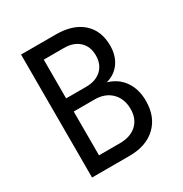

<svg xmlns="http://www.w3.org/2000/svg" viewBox="-170 -858 939 987"><g transform="rotate(-30 300.0 -365.0)"><path d="M530 -203Q530 -109 472.5 -54.5Q415 0 315 0H93V-730H300Q400 -730 456.5 -680Q513 -630 513 -541Q513 -482 484 -441Q455 -400 403 -386Q463 -369 496.5 -321Q530 -273 530 -203ZM181 -649V-419H299Q357 -419 390.5 -450Q424 -481 424 -534Q424 -587 391 -618Q358 -649 300 -649ZM305 -81Q368 -81 404.5 -114.5Q441 -148 441 -206Q441 -267 404 -304Q367 -341 305 -341H181V-81Z"/></g></svg>

Font: JetBrains Mono
Style: Regular
Weight: 400
Monospace: yes
Designer: Philipp Nurullin, Konstantin Bulenkov
Foundry: JetBrains
Version: Version 2.001;December 29, 2023;FontCreator 11.5.0.2427 32-b